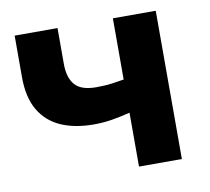

<svg xmlns="http://www.w3.org/2000/svg" viewBox="-63 -575 703 644"><g transform="rotate(-10 289.0 -252.5)"><path d="M360.5 0V-183.5Q326.5 -175 297 -170.2Q267.5 -165.5 236.5 -165.5Q171 -165.5 124 -186.5Q77 -207.5 51.5 -251.2Q26 -295 26 -363.5V-505H172V-383Q172 -336 193.2 -311.5Q214.5 -287 265.5 -287Q296 -287 318.2 -290Q340.5 -293 360.5 -296.5V-505H506.5V0Z"/></g></svg>

Font: Geologica Roman SemiBold
Style: Regular
Weight: 600
Designer: Sindre Bremnes, Frode Helland
Foundry: Monokrom Skriftforlag AS
Version: Version 1.010;gftools[0.9.28]